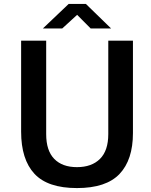

<svg xmlns="http://www.w3.org/2000/svg" viewBox="-20 -947 766 977"><path d="M371.5 10Q222.5 10 155 -63Q87.5 -136 87.5 -277V-740H215V-264.5Q215 -180.5 256 -138.5Q297 -96.5 371.5 -96.5Q446.5 -96.5 488.8 -138.5Q531 -180.5 531 -264.5V-740H656.5V-270Q656.5 -133.5 588.2 -61.8Q520 10 371.5 10ZM372.5 -871.5 296.5 -802H198L329.5 -927H417L545.5 -802H441.5Z"/></svg>

Font: 1883 Sans SemiBold
Style: Regular
Weight: 600
Designer: 1883 Sans project is a fork of Public Sans.
Version: Version 1.009